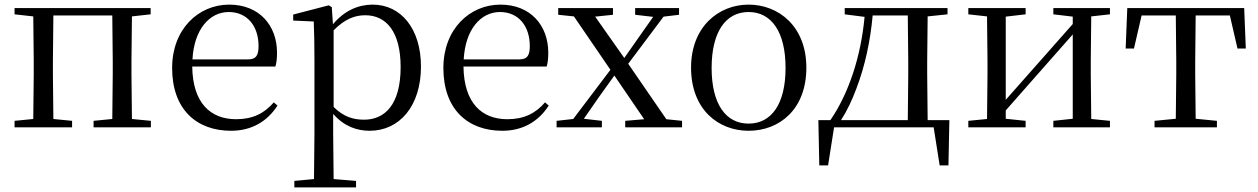

<svg xmlns="http://www.w3.org/2000/svg" viewBox="-20 -551 5445 831"><path d="M43 -489 124 -480 126 -288V-229L124 -36L43 -28V0H292V-28L211 -36L209 -229V-288L211 -484H466L468 -288V-229L466 -36L385 -28V0H633V-28L551 -36L549 -229V-288L551 -480L632 -489V-516H43Z M980 15C1070 15 1137 -26 1181 -94L1165 -108C1124 -60 1073 -35 1002 -35C892 -35 814 -104 812 -263H1172C1177 -279 1179 -299 1179 -323C1179 -441 1102 -531 972 -531C839 -531 725 -425 725 -257C725 -76 832 15 980 15ZM813 -294C820 -424 887 -499 970 -499C1051 -499 1099 -437 1099 -352C1099 -312 1089 -294 1054 -294Z M1580 15C1709 15 1802 -92 1802 -263C1802 -427 1715 -531 1593 -531C1532 -531 1471 -506 1421 -446L1416 -520L1403 -528L1249 -488V-462L1338 -458C1340 -408 1341 -355 1341 -287V27L1339 224L1254 232V260H1521V232L1424 224L1422 27V-58C1470 -3 1526 15 1580 15ZM1424 -420C1474 -470 1517 -485 1561 -485C1652 -485 1714 -413 1714 -261C1714 -95 1643 -33 1556 -33C1507 -33 1467 -46 1424 -88Z M2154 15C2244 15 2311 -26 2355 -94L2339 -108C2298 -60 2247 -35 2176 -35C2066 -35 1988 -104 1986 -263H2346C2351 -279 2353 -299 2353 -323C2353 -441 2276 -531 2146 -531C2013 -531 1899 -425 1899 -257C1899 -76 2006 15 2154 15ZM1987 -294C1994 -424 2061 -499 2144 -499C2225 -499 2273 -437 2273 -352C2273 -312 2263 -294 2228 -294Z M2729 -487 2807 -478 2745 -390 2682 -300 2556 -479 2633 -487V-516H2396V-487L2464 -480L2622 -249L2461 -36L2389 -28V0H2585V-28L2507 -37L2573 -132L2639 -224L2768 -35L2686 -28V0H2932V-28L2864 -35L2699 -275L2852 -479L2919 -487V-516H2729Z M3220 15C3353 15 3470 -77 3470 -258C3470 -438 3349 -531 3220 -531C3092 -531 2971 -437 2971 -258C2971 -78 3088 15 3220 15ZM3220 -16C3121 -16 3060 -101 3060 -257C3060 -413 3121 -499 3220 -499C3319 -499 3380 -413 3380 -257C3380 -101 3319 -16 3220 -16Z M3636 -489 3722 -478C3706 -305 3653 -146 3574 -31H3522L3526 165H3564L3590 0H4021L4047 165H4085L4089 -31H3995L3993 -229V-288L3995 -480L4081 -489V-516H3636ZM3909 -31H3620C3647 -73 3669 -120 3687 -169C3724 -266 3747 -374 3757 -484H3909L3911 -288V-229Z M4539 -489 4623 -479V-447L4463 -266L4333 -119V-479L4419 -489V-516H4171V-489L4252 -480L4254 -288V-229L4252 -36L4171 -28V0H4419V-28L4333 -37V-73L4488 -249L4623 -402V-37L4539 -28V0H4784V-28L4703 -36L4701 -229V-288L4703 -480L4784 -489V-516H4539Z M5068 0H5247V-28L5155 -37L5153 -229V-288L5155 -484H5303L5336 -341H5372L5365 -516H4859L4852 -341H4888L4921 -484H5069L5071 -288V-229L5069 -37L4977 -28V0Z"/></svg>

Font: Harano Aji Mincho KR
Style: Regular
Weight: 400
Foundry: Masamichi Hosoda
Version: HaranoAjiMinchoKR-Regular version 20230610;ttx 4.39.4